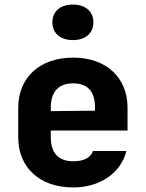

<svg xmlns="http://www.w3.org/2000/svg" viewBox="-20 -813 640 843"><path d="M300 -637C355 -637 390 -667 390 -715C390 -763 355 -793 300 -793C245 -793 210 -763 210 -715C210 -667 245 -637 300 -637ZM540 -340C540 -472 447 -560 301 -560C154 -560 60 -472 60 -340V-210C60 -78 154 10 301 10C420 10 511 -54 535 -150H388C379 -122 350 -105 303 -105C236 -105 203 -141 203 -210V-240H540ZM203 -340C203 -408 235 -447 301 -447C366 -447 397 -410 397 -342V-327L203 -325Z"/></svg>

Font: Tekne LDO ExtraBold
Style: Regular
Weight: 800
Monospace: yes
Designer: Alessio Laiso, Mario Rullo, Paolo Rosset
Foundry: Alessio Laiso
Version: Version 1.000;hotconv 1.0.109;makeotfexe 2.5.65596